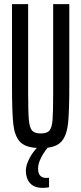

<svg xmlns="http://www.w3.org/2000/svg" viewBox="-20 -708 393 928"><path d="M315 -688V-297Q315 -173 309.5 -116.5Q304 -60 282 -30Q260 0 210 6Q192 28 178 55.5Q164 83 164 107Q164 152 204 152Q211 152 217 151V197Q207 200 186 200Q145 200 125 177Q105 154 105 117Q105 93 119.5 63Q134 33 158 7Q100 4 75 -24.5Q50 -53 44 -110.5Q38 -168 38 -297V-688H116V-258Q116 -166 119.5 -128.5Q123 -91 135 -77Q147 -63 177 -63Q207 -63 219 -77Q231 -91 234 -128Q237 -165 237 -258V-688Z"/></svg>

Font: Saira Ultra Condensed Medium
Style: Regular
Weight: 500
Width: 1
Designer: Hector Gatti with collaboration of the Omnibus-Type team
Foundry: Omnibus-Type
Version: Version 1.001; ttfautohint (v1.8)